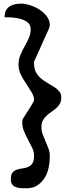

<svg xmlns="http://www.w3.org/2000/svg" viewBox="-20 -850 375 1048"><path d="M39.1 128.9Q39.1 103.5 47.9 92.3Q56.6 81.1 71.3 76.2Q85.9 71.3 102.1 69.3Q118.2 67.4 132.8 61.5Q147.5 55.7 156.7 42Q166 28.3 166 -1Q166 -21.5 155.8 -42.5Q145.5 -63.5 133.8 -85.9Q122.1 -108.4 111.8 -131.8Q101.6 -155.3 101.6 -180.7Q101.6 -182.6 101.6 -185.5Q101.6 -188.5 102.5 -191.4Q102.5 -195.3 103.5 -199.2Q105.5 -203.1 115.7 -218.3Q126 -233.4 136.7 -251Q147.5 -268.6 156.7 -284.2Q166 -299.8 166 -303.7Q166 -324.2 152.8 -346.2Q139.6 -368.2 123.5 -392.1Q107.4 -416 94.2 -441.9Q81.1 -467.8 81.1 -496.1Q81.1 -525.4 91.3 -549.8Q101.6 -574.2 114.3 -596.7Q127 -619.1 137.2 -642.1Q147.5 -665 147.5 -690.4Q147.5 -715.8 129.4 -729Q111.3 -742.2 87.9 -748Q64.5 -753.9 40.5 -754.9Q16.6 -755.9 4.9 -755.9Q4.9 -777.3 12.2 -792Q19.5 -806.6 32.2 -814.9Q44.9 -823.2 61 -826.7Q77.1 -830.1 95.7 -830.1Q118.2 -830.1 145 -821.3Q171.9 -812.5 195.8 -797.4Q219.7 -782.2 235.8 -760.3Q252 -738.3 252 -711.9Q252 -710.9 251.5 -709.5Q251 -708 251 -707Q250 -704.1 250 -702.1Q249 -697.3 242.2 -682.6Q235.4 -668 226.6 -648.4Q217.8 -628.9 208 -606.9Q198.2 -585 189.5 -565.9Q180.7 -546.9 174.3 -532.2Q168 -517.6 166 -513.7V-502.9Q166 -473.6 177.2 -454.1Q188.5 -434.6 205.1 -420.9Q221.7 -407.2 240.2 -396.5Q258.8 -385.7 275.9 -375Q293 -364.3 303.7 -351.1Q314.5 -337.9 314.5 -318.4Q314.5 -297.9 306.6 -283.7Q298.8 -269.5 286.6 -259.3Q274.4 -249 260.3 -239.3Q246.1 -229.5 233.9 -218.3Q221.7 -207 213.9 -192.9Q206.1 -178.7 206.1 -157.2Q206.1 -134.8 213.4 -115.7Q220.7 -96.7 229 -77.6Q237.3 -58.6 244.6 -39.1Q252 -19.5 252 4.9Q252 34.2 245.6 64.9Q239.3 95.7 223.6 120.6Q208 145.5 184.1 161.6Q160.2 177.7 125 177.7Q109.4 177.7 94.2 176.8Q79.1 175.8 66.9 171.4Q54.7 167 46.9 157.2Q39.1 147.5 39.1 128.9Z"/></svg>

Font: Gloria Hallelujah
Style: Regular
Weight: 400
Designer: Kimberly Geswein
Foundry: Kimberly Geswein
Version: Version 1.004 2010